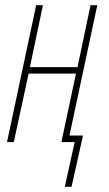

<svg xmlns="http://www.w3.org/2000/svg" viewBox="-20 -546 418 738"><path d="M229 172H255L299 -25H247L354 -526H328L278 -288H95L145 -526H119L7 0H33L90 -263H272L216 0H267Z"/></svg>

Font: Noto Sans ExtraCondensed Thin
Style: Italic
Weight: 100
Width: 2
Italic angle: -12°
Designer: Monotype Design Team
Foundry: Monotype Imaging Inc.
Version: Version 2.013